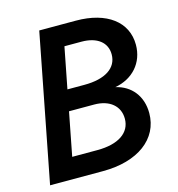

<svg xmlns="http://www.w3.org/2000/svg" viewBox="-105 -791 817 882"><g transform="rotate(-15 304.0 -350.0)"><path d="M25 0H277C443 0 551 -80 551 -203C551 -284 504 -342 431 -358C516 -373 573 -436 573 -522C573 -631 482 -700 335 -700H161ZM277 -100H157L197 -306H317C390 -306 436 -267 436 -207C436 -140 377 -100 277 -100ZM297 -405H216L254 -600H335C409 -600 454 -565 454 -508C454 -443 396 -405 297 -405Z"/></g></svg>

Font: Uncut Sans Semibold Italic
Style: Regular
Weight: 600
Italic angle: -11°
Designer: Kasper Nordkvist
Foundry: UNCUT.wtf
Version: Version 1.304;Glyphs 3.2 (3246)